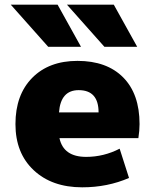

<svg xmlns="http://www.w3.org/2000/svg" viewBox="-20 -790 649 820"><path d="M186 -590 26 -770H226L326 -590ZM426 -590 266 -770H466L566 -590ZM232 -310H401Q401 -405 316 -405Q239 -405 232 -310ZM234 -200Q251 -120 348 -120Q423 -120 491 -155L531 -30Q439 10 331 10Q202 10 124 -63Q46 -136 46 -260Q46 -385 117.5 -457.5Q189 -530 311 -530Q436 -530 506 -459.5Q576 -389 576 -260Q576 -233 571 -200Z"/></svg>

Font: Mplus 1p Black
Style: Regular
Weight: 900
Version: Version 1.061